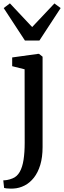

<svg xmlns="http://www.w3.org/2000/svg" viewBox="-34 -880 382 1143"><path d="M46.5 242.5Q38.5 243 26.8 242.8Q15 242.5 4.5 241.5Q-6 240.5 -9.5 239L-14.5 193.5Q-7 194 8.2 191.5Q23.5 189 40.5 182Q67.5 171.5 83.5 143.2Q99.5 115 106.2 71.2Q113 27.5 113 -29.5L112.5 -467.5L38.5 -486V-538L193.5 -559.5H198L219.5 -542.5V-4.5Q219.5 56 205.8 101.5Q192 147 167.8 177.8Q143.5 208.5 112.2 224.5Q81 240.5 46.5 242.5ZM114.5 -638.5 -12 -832 25 -860 157.5 -719 290 -859.5 327 -832 200.5 -638.5Z"/></svg>

Font: Merriweather 36pt Medium
Style: Regular
Weight: 500
Version: Version 2.100